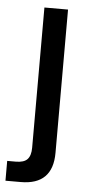

<svg xmlns="http://www.w3.org/2000/svg" viewBox="-78 -527 355 753"><g transform="rotate(5 99.0 -151.0)"><path d="M-27 194V116H7Q39 116 52.5 101.5Q66 87 66 56V-496H159V68Q159 194 33 194Z"/></g></svg>

Font: Wix Madefor Display Medium
Style: Regular
Weight: 500
Designer: Dalton Maag Ltd
Foundry: Dalton Maag Ltd
Version: Version 3.100